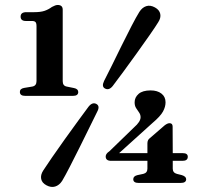

<svg xmlns="http://www.w3.org/2000/svg" viewBox="-20 -737 832 773"><path d="M84.5 -652.5Q63 -652.5 63 -670Q63 -688 86 -688H117.5Q144 -688 159.8 -693.5Q175.5 -699 189 -709Q203.5 -717 212 -717Q232.5 -717 232.5 -698V-410Q232.5 -391.5 248.5 -388.5L278 -382.5Q295 -379 295 -366.5Q295 -351 273.5 -351H81.5Q60 -351 60 -367Q60 -380 77 -383L110 -388.5Q127 -391.5 127 -410.5V-631.5Q127 -644 122.8 -648.2Q118.5 -652.5 109 -652.5ZM573.5 -160Q573.5 -174 583.5 -181L642.5 -232Q654 -241 662.5 -241Q675 -241 675 -227.5L675.5 -120.5H715.5Q736 -120.5 736 -106Q736 -89.5 715 -89.5H675.5V-58Q675.5 -41.5 692 -37L712 -32Q729.5 -26.5 729.5 -15.5Q729.5 -0.5 707.5 -0.5H538Q516.5 -0.5 516.5 -15.5Q516.5 -28 533.5 -32L557 -37Q573.5 -41 573.5 -58V-89.5H427.5Q405.5 -89.5 405.5 -107Q405.5 -111.5 408.5 -116.8Q411.5 -122 421 -128.5L519.5 -224Q546 -247 546 -265Q546 -275.5 540 -284Q534 -292.5 528 -301.8Q522 -311 522 -325Q522 -345 538 -359Q554 -373 586.5 -373Q613.5 -373 630 -360.2Q646.5 -347.5 646.5 -325Q646.5 -307 636.2 -288Q626 -269 593.5 -241.5L459.5 -120.5H573.5ZM434 -391Q419 -372 403 -380.5Q388 -388 399 -411Q411 -434 429.8 -472.2Q448.5 -510.5 469.5 -553Q490.5 -595.5 509.5 -632.2Q528.5 -669 541 -689Q552.5 -707 568.8 -712.2Q585 -717.5 604 -707Q622 -697 625.2 -681Q628.5 -665 617 -647.5Q606 -629.5 582.5 -595.8Q559 -562 530.8 -522.8Q502.5 -483.5 476.5 -448Q450.5 -412.5 434 -391ZM336.5 -307.5Q352 -327 368 -318.5Q383.5 -310 371.5 -287.5Q360 -264.5 341.2 -226Q322.5 -187.5 301.2 -145Q280 -102.5 261 -65.5Q242 -28.5 230 -8.5Q218.5 9 202 14Q185.5 19 167 9Q149 -0.5 145.8 -16.5Q142.5 -32.5 154 -50.5Q165.5 -68.5 189 -102.5Q212.5 -136.5 240.5 -175.8Q268.5 -215 294.5 -250.5Q320.5 -286 336.5 -307.5Z"/></svg>

Font: Fraunces 9pt S000 SemiBold
Style: Regular
Weight: 600
Version: Version 1.000; ttfautohint (v1.8.3)